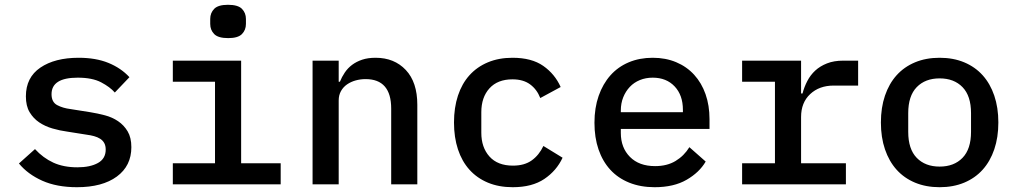

<svg xmlns="http://www.w3.org/2000/svg" viewBox="-20 -769 4240 801"><path d="M59 -87 126 -147Q160 -110 202.5 -90.5Q245 -71 303 -71Q356 -71 388.5 -89Q421 -107 421 -145Q421 -161 415 -172Q409 -183 398 -190Q387 -197 372.5 -201Q358 -205 342 -207L260 -220Q230 -224 199 -233Q168 -242 143.5 -258.5Q119 -275 103.5 -301Q88 -327 88 -367Q88 -446 148.5 -487Q209 -528 308 -528Q380 -528 432.5 -506.5Q485 -485 520 -447L459 -383Q439 -406 402 -425.5Q365 -445 304 -445Q195 -445 195 -376Q195 -343 218.5 -330.5Q242 -318 274 -314L356 -301Q387 -296 417.5 -288Q448 -280 472.5 -263.5Q497 -247 512.5 -221Q528 -195 528 -155Q528 -77 467.5 -32.5Q407 12 301 12Q217 12 156.5 -15Q96 -42 59 -87Z M857 -669V-690Q857 -715 873.5 -732Q890 -749 931 -749Q973 -749 989.5 -732Q1006 -715 1006 -690V-669Q1006 -644 989.5 -627Q973 -610 932 -610Q890 -610 873.5 -627Q857 -644 857 -669ZM701 -88H877V-428H701V-516H986V-88H1151V0H701Z M1284 0V-516H1393V-428H1398Q1406 -448 1418.5 -466.5Q1431 -485 1449 -498.5Q1467 -512 1491 -520Q1515 -528 1547 -528Q1625 -528 1673 -477Q1721 -426 1721 -332V0H1612V-316Q1612 -439 1505 -439Q1484 -439 1464 -433.5Q1444 -428 1428 -417Q1412 -406 1402.5 -389Q1393 -372 1393 -350V0Z M1874 -258Q1874 -320 1890.5 -370Q1907 -420 1938.5 -455Q1970 -490 2015.5 -509Q2061 -528 2118 -528Q2198 -528 2246.5 -494Q2295 -460 2319 -406L2234 -360Q2220 -396 2191.5 -417Q2163 -438 2118 -438Q2056 -438 2022 -400.5Q1988 -363 1988 -301V-215Q1988 -154 2022 -116Q2056 -78 2120 -78Q2168 -78 2198.5 -100Q2229 -122 2247 -160L2327 -111Q2302 -57 2251 -22.5Q2200 12 2119 12Q2061 12 2015.5 -7Q1970 -26 1938.5 -61Q1907 -96 1890.5 -146Q1874 -196 1874 -258Z M2460 -257Q2460 -319 2477.5 -369Q2495 -419 2526.5 -454.5Q2558 -490 2603 -509Q2648 -528 2703 -528Q2757 -528 2801 -509.5Q2845 -491 2876 -457Q2907 -423 2923.5 -376Q2940 -329 2940 -272V-231H2570V-214Q2570 -153 2608 -114.5Q2646 -76 2713 -76Q2763 -76 2798.5 -97.5Q2834 -119 2856 -155L2924 -95Q2898 -50 2844.5 -19Q2791 12 2711 12Q2652 12 2605 -7Q2558 -26 2526 -61Q2494 -96 2477 -145.5Q2460 -195 2460 -257ZM2570 -308V-301H2829V-311Q2829 -372 2794.5 -408.5Q2760 -445 2703 -445Q2674 -445 2649.5 -435Q2625 -425 2607.5 -406.5Q2590 -388 2580 -363Q2570 -338 2570 -308Z M3076 -88H3213V-428H3076V-516H3322V-379H3328Q3335 -406 3348 -431Q3361 -456 3381 -474.5Q3401 -493 3430 -504.5Q3459 -516 3498 -516H3560V-412H3458Q3398 -412 3360 -376.5Q3322 -341 3322 -281V-88H3509V0H3076Z M3655 -258Q3655 -320 3672 -370Q3689 -420 3720.5 -455Q3752 -490 3797.5 -509Q3843 -528 3900 -528Q3957 -528 4002.5 -509Q4048 -490 4079.5 -455Q4111 -420 4128 -370Q4145 -320 4145 -258Q4145 -196 4128 -146Q4111 -96 4079.5 -61Q4048 -26 4002.5 -7Q3957 12 3900 12Q3843 12 3797.5 -7Q3752 -26 3720.5 -61Q3689 -96 3672 -146Q3655 -196 3655 -258ZM4031 -219V-297Q4031 -369 3995.5 -405.5Q3960 -442 3900 -442Q3840 -442 3804.5 -405.5Q3769 -369 3769 -297V-219Q3769 -147 3804.5 -110.5Q3840 -74 3900 -74Q3960 -74 3995.5 -110.5Q4031 -147 4031 -219Z"/></svg>

Font: IBM Plaex Mono Medium
Style: Regular
Weight: 500
Designer: Mike Abbink, Paul van der Laan, Pieter van Rosmalen
Foundry: Bold Monday
Version: Version 2.003